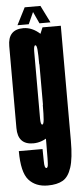

<svg xmlns="http://www.w3.org/2000/svg" viewBox="-62 -746 422 1008"><g transform="rotate(-5 149.0 -242.0)"><path d="M148 229.5Q197.5 229.5 227.5 212.2Q257.5 195 273.2 146.5Q289 98 289 6.5V-600H192.5L159.5 -520.5V7Q159.5 112.5 157 125Q154.5 137.5 148.5 137.5Q143.5 137.5 140.8 129.2Q138 121 138 97.8Q138 74.5 137 36.5H12Q12 148 48 188.8Q84 229.5 148 229.5ZM91.5 2.5Q138.5 2.5 180.8 -30.8Q223 -64 223 -145L158.5 -195Q158.5 -141.5 156.2 -116.5Q154 -91.5 147 -91.5Q138 -91.5 138 -123.5Q138 -155.5 138 -301Q138 -445 138 -477.2Q138 -509.5 147 -509.5Q154 -509.5 156.2 -484.8Q158.5 -460 158.5 -408L221.5 -448.5Q221.5 -528 180 -566.2Q138.5 -604.5 91.5 -604.5Q10 -604.5 10 -516.8Q10 -429 10 -301Q10 -173 10 -85.2Q10 2.5 91.5 2.5ZM62.5 -622.5H122L150 -684.5L178.5 -622.5H236.5L191.5 -713H108.5Z"/></g></svg>

Font: Anybody UltraCondensed
Style: Bold
Weight: 700
Width: 1
Version: Version 1.113;gftools[0.9.25]